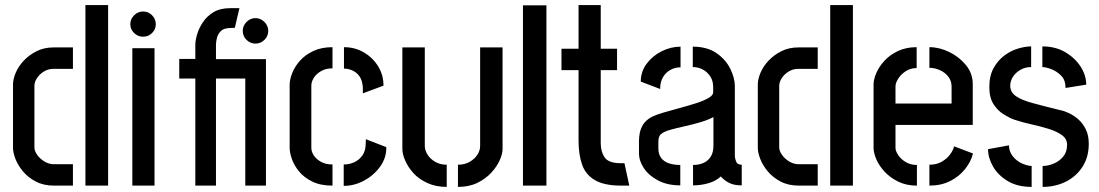

<svg xmlns="http://www.w3.org/2000/svg" viewBox="-20 -728 4310 753"><path d="M192 0Q151 0 120.5 -16Q90 -32 70 -56Q50 -80 40.5 -105Q31 -130 31 -148V-396Q31 -418 42 -443.5Q53 -469 74 -491Q95 -513 124 -527.5Q153 -542 190 -542H266V-458H190Q169 -458 152 -447.5Q135 -437 125 -421.5Q115 -406 115 -392V-150Q115 -136 126 -120.5Q137 -105 154.5 -94.5Q172 -84 191 -84H266V0ZM315 0V-708H404V0Z M499 0V-539H586V0ZM541 -584Q521 -584 506 -598.5Q491 -613 491 -633Q491 -653 506 -668Q521 -683 541 -683Q562 -683 576.5 -668Q591 -653 591 -633Q591 -613 576.5 -598.5Q562 -584 541 -584Z M746 0V-420H683V-497H746V-552Q746 -569 753 -593Q760 -617 775.5 -640.5Q791 -664 817 -680Q843 -696 883 -696H919L901 -619L879 -618Q857 -617 846 -606Q835 -595 831 -580Q827 -565 827 -552V-496H1023V0H942V-420H827V0ZM982 -557Q962 -557 947 -571.5Q932 -586 932 -607Q932 -627 947 -642Q962 -657 982 -657Q1002 -657 1017 -642Q1032 -627 1032 -607Q1032 -586 1017 -571.5Q1002 -557 982 -557Z M1284 0Q1237 0 1204.5 -16Q1172 -32 1152.5 -56Q1133 -80 1124.5 -105Q1116 -130 1116 -148V-395Q1116 -416 1126 -441.5Q1136 -467 1156.5 -490Q1177 -513 1209 -528Q1241 -543 1284 -543V-460Q1258 -460 1239 -449Q1220 -438 1210.5 -422.5Q1201 -407 1201 -392V-148Q1201 -133 1211 -118Q1221 -103 1239.5 -93Q1258 -83 1284 -83ZM1328 1V-83Q1351 -83 1370 -92Q1389 -101 1401 -118Q1413 -135 1414 -159L1415 -182L1495 -151Q1496 -110 1471.5 -75.5Q1447 -41 1408.5 -20Q1370 1 1328 1ZM1403 -362V-386Q1401 -413 1390 -428.5Q1379 -444 1362.5 -451.5Q1346 -459 1329 -459V-543Q1372 -543 1407 -522.5Q1442 -502 1463 -468Q1484 -434 1484 -392Z M1776 5V-82Q1803 -82 1822.5 -93.5Q1842 -105 1852.5 -121.5Q1863 -138 1863 -155V-542H1951V-144Q1951 -125 1940 -100Q1929 -75 1907 -51Q1885 -27 1852.5 -11Q1820 5 1776 5ZM1732 5Q1689 5 1655.5 -10.5Q1622 -26 1601 -49.5Q1580 -73 1569 -98.5Q1558 -124 1558 -144V-542H1646V-155Q1646 -139 1656.5 -122Q1667 -105 1686.5 -93.5Q1706 -82 1732 -82Z M2031 0V-707H2123V0Z M2411 0Q2347 -1 2311.5 -22.5Q2276 -44 2262.5 -83.5Q2249 -123 2249 -177V-453H2182V-537H2249V-708H2336V-537H2400V-453H2336V-167Q2336 -133 2351.5 -110.5Q2367 -88 2414 -88H2429L2448 0Z M2648 -1Q2598 -1 2561.5 -20Q2525 -39 2505.5 -68Q2486 -97 2486 -127V-175Q2486 -189 2489 -206Q2492 -223 2502.5 -240Q2513 -257 2537 -270Q2553 -278 2582 -286.5Q2611 -295 2644.5 -304Q2678 -313 2708 -322.5Q2738 -332 2757.5 -343Q2777 -354 2777 -366V-386Q2777 -411 2765.5 -428.5Q2754 -446 2736 -455.5Q2718 -465 2697 -465V-545Q2753 -545 2789.5 -520Q2826 -495 2844 -458.5Q2862 -422 2862 -389V-115Q2862 -109 2866.5 -95.5Q2871 -82 2889 -82V-1Q2858 -1 2839 -11Q2820 -21 2807 -36Q2788 -18 2758.5 -9.5Q2729 -1 2698 -1V-81Q2720 -81 2738 -88.5Q2756 -96 2767 -113Q2778 -130 2778 -156V-269Q2758 -258 2728 -249Q2698 -240 2666 -233Q2634 -226 2609 -219Q2584 -212 2574 -203Q2562 -195 2562 -172V-146Q2562 -123 2573 -108.5Q2584 -94 2603.5 -87.5Q2623 -81 2648 -81ZM2569 -379 2493 -408Q2493 -447 2516 -478Q2539 -509 2575 -527Q2611 -545 2649 -545V-464Q2628 -464 2609.5 -454Q2591 -444 2580 -425Q2569 -406 2569 -379Z M3113 0Q3072 0 3041.5 -16Q3011 -32 2991 -56Q2971 -80 2961.5 -105Q2952 -130 2952 -148V-396Q2952 -418 2963 -443.5Q2974 -469 2995 -491Q3016 -513 3045 -527.5Q3074 -542 3111 -542H3187V-458H3111Q3090 -458 3073 -447.5Q3056 -437 3046 -421.5Q3036 -406 3036 -392V-150Q3036 -136 3047 -120.5Q3058 -105 3075.5 -94.5Q3093 -84 3112 -84H3187V0ZM3236 0V-708H3325V0Z M3576 0Q3534 0 3502 -16Q3470 -32 3448.5 -55.5Q3427 -79 3416.5 -104Q3406 -129 3406 -148V-397Q3406 -416 3416.5 -441Q3427 -466 3448.5 -489.5Q3470 -513 3502 -528Q3534 -543 3575 -543V-461Q3551 -461 3532.5 -449Q3514 -437 3503 -420Q3492 -403 3492 -389V-322H3712V-388Q3712 -411 3699 -427.5Q3686 -444 3666 -453Q3646 -462 3625 -462V-543Q3664 -543 3703 -524Q3742 -505 3768.5 -472.5Q3795 -440 3795 -398V-238H3492V-148Q3492 -136 3502.5 -120Q3513 -104 3532 -92.5Q3551 -81 3576 -81ZM3625 0V-82Q3653 -82 3673 -93.5Q3693 -105 3705.5 -121.5Q3718 -138 3722 -154L3796 -126Q3788 -94 3765 -65Q3742 -36 3706.5 -18Q3671 0 3625 0Z M4069 5V-77Q4089 -77 4111.5 -86Q4134 -95 4149.5 -113.5Q4165 -132 4165 -160Q4165 -183 4145.5 -197.5Q4126 -212 4094.5 -222Q4063 -232 4026.5 -240Q3990 -248 3957 -259Q3938 -266 3915.5 -280Q3893 -294 3876.5 -319.5Q3860 -345 3860 -386Q3860 -431 3877 -461.5Q3894 -492 3920 -511Q3946 -530 3974 -538Q4002 -546 4024 -546V-465Q4001 -465 3982.5 -454.5Q3964 -444 3953 -427.5Q3942 -411 3942 -391Q3942 -367 3963.5 -351.5Q3985 -336 4029 -324Q4073 -312 4138 -296Q4154 -293 4173 -284Q4192 -275 4209.5 -259.5Q4227 -244 4238.5 -220.5Q4250 -197 4250 -164Q4250 -112 4225.5 -74Q4201 -36 4160 -15.5Q4119 5 4069 5ZM4026 5Q3970 5 3932 -18Q3894 -41 3874.5 -75Q3855 -109 3855 -143L3937 -158Q3937 -135 3951 -116.5Q3965 -98 3986 -88Q4007 -78 4026 -77ZM4159 -383Q4159 -414 4141.5 -431.5Q4124 -449 4102.5 -457Q4081 -465 4068 -465V-546Q4120 -546 4158.5 -523Q4197 -500 4218.5 -466Q4240 -432 4240 -396Z"/></svg>

Font: Stick No Bills ExtraLight Medium
Style: Regular
Weight: 500
Version: Version 2.000